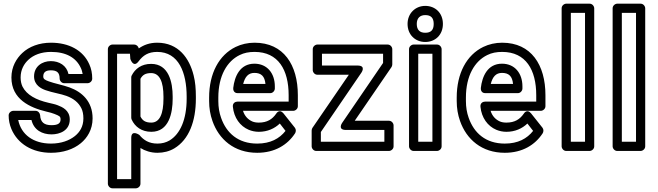

<svg xmlns="http://www.w3.org/2000/svg" viewBox="-20 -795 3577 1043"><path d="M79 -143H151C164 -88 210 -65 260 -65C305 -65 359 -86 359 -146C359 -197 317 -214 294 -223C280 -229 262 -232 242 -237C177 -252 125 -279 102 -325C96 -338 92 -354 92 -374C92 -417 111 -449 135 -471C162 -496 203 -513 257 -513C340 -513 394 -481 419 -426C424 -416 427 -404 429 -393H352C342 -439 302 -463 256 -463C210 -463 165 -435 165 -380C165 -332 205 -313 228 -305C264 -292 312 -285 341 -274C379 -260 406 -239 422 -207C429 -193 433 -175 433 -152C433 -107 413 -77 387 -56C357 -32 313 -15 257 -15C161 -15 95 -64 79 -143ZM260 -115C220 -115 200 -131 198 -169C197 -181 187 -193 173 -193H52C41 -193 27 -183 27 -168C27 -143 32 -118 42 -94C76 -14 155 35 257 35C323 35 379 16 419 -17C453 -45 483 -90 483 -152C483 -245 424 -296 358 -320C322 -333 274 -342 245 -353C223 -361 215 -366 215 -380C215 -401 227 -413 256 -413C290 -413 304 -400 304 -368C304 -357 314 -343 329 -343H456C467 -343 481 -353 481 -368C481 -396 476 -422 465 -446C431 -523 353 -563 257 -563C193 -563 138 -542 101 -507C70 -478 42 -433 42 -374C42 -255 144 -210 231 -189C251 -185 265 -180 276 -176C303 -165 309 -163 309 -146C309 -126 296 -115 260 -115Z M994 -270V-259C994 -146 959 -67 901 -32C882 -21 861 -15 835 -15C789 -15 760 -34 737 -62C737 -62 693 -93 693 -46V178H616V-503H686L688 -475C688 -475 704 -423 733 -462C757 -494 785 -513 834 -513C951 -513 994 -400 994 -270ZM734 -532C731 -544 721 -553 709 -553H591C580 -553 566 -543 566 -528V203C566 214 576 228 591 228H718C729 228 743 218 743 203V9C767 24 799 35 835 35C869 35 900 27 927 11C1007 -37 1044 -137 1044 -259V-270C1044 -312 1041 -350 1032 -385C1009 -479 949 -563 834 -563C793 -563 761 -551 734 -532ZM802 -79C898 -79 918 -181 918 -259V-270C918 -348 897 -448 801 -448C749 -448 714 -422 695 -384C693 -381 693 -376 693 -373V-156C693 -152 694 -149 695 -146C713 -106 750 -79 802 -79ZM802 -129C770 -129 754 -140 743 -162V-367C754 -387 769 -398 801 -398C847 -398 868 -351 868 -270V-259C868 -178 848 -129 802 -129Z M1548 -278V-243H1270C1259 -243 1243 -236 1245 -215C1251 -155 1284 -110 1331 -90C1348 -83 1366 -79 1386 -79C1433 -79 1472 -97 1500 -124L1531 -84C1498 -42 1449 -15 1377 -15C1274 -15 1210 -72 1181 -155C1171 -183 1166 -213 1166 -246V-265C1166 -384 1214 -463 1282 -496C1306 -508 1332 -513 1363 -513C1492 -513 1548 -415 1548 -278ZM1363 -563C1326 -563 1291 -555 1260 -540C1170 -496 1116 -397 1116 -265V-246C1116 -208 1122 -172 1134 -138C1169 -38 1252 35 1377 35C1473 35 1542 -8 1583 -71C1588 -79 1589 -92 1582 -101L1520 -179C1498 -206 1481 -179 1480 -177C1459 -147 1431 -129 1386 -129C1372 -129 1361 -131 1351 -135C1328 -145 1309 -164 1300 -193H1573C1584 -193 1598 -203 1598 -218V-278C1598 -442 1521 -563 1363 -563ZM1473 -326C1473 -396 1432 -449 1362 -449C1283 -449 1254 -379 1247 -317C1246 -307 1250 -289 1271 -289H1448C1463 -289 1473 -303 1473 -314ZM1422 -339H1301C1311 -378 1329 -399 1362 -399C1399 -399 1418 -381 1422 -339Z M1860 -89H2068V-25H1723V-78L1943 -400C1943 -400 1971 -439 1922 -439H1729V-503H2061V-453L1839 -128C1839 -128 1811 -89 1860 -89ZM1907 -139 2107 -431C2109 -434 2111 -440 2111 -445V-528C2111 -539 2101 -553 2086 -553H1704C1693 -553 1679 -543 1679 -528V-414C1679 -403 1689 -389 1704 -389H1875L1677 -100C1675 -97 1673 -91 1673 -86V0C1673 11 1683 25 1698 25H2093C2104 25 2118 15 2118 0V-114C2118 -125 2108 -139 2093 -139Z M2329 -25H2252V-503H2329ZM2354 25C2365 25 2379 15 2379 0V-528C2379 -539 2369 -553 2354 -553H2227C2216 -553 2202 -543 2202 -528V0C2202 11 2212 25 2227 25ZM2290 -617C2261 -617 2244 -632 2244 -665C2244 -697 2262 -713 2290 -713C2320 -713 2336 -699 2336 -665C2336 -631 2320 -617 2290 -617ZM2290 -567C2345 -567 2386 -606 2386 -665C2386 -724 2345 -763 2290 -763C2236 -763 2194 -722 2194 -665C2194 -606 2236 -567 2290 -567Z M2893 -278V-243H2615C2604 -243 2588 -236 2590 -215C2596 -155 2629 -110 2676 -90C2693 -83 2711 -79 2731 -79C2778 -79 2817 -97 2845 -124L2876 -84C2843 -42 2794 -15 2722 -15C2619 -15 2555 -72 2526 -155C2516 -183 2511 -213 2511 -246V-265C2511 -384 2559 -463 2627 -496C2651 -508 2677 -513 2708 -513C2837 -513 2893 -415 2893 -278ZM2708 -563C2671 -563 2636 -555 2605 -540C2515 -496 2461 -397 2461 -265V-246C2461 -208 2467 -172 2479 -138C2514 -38 2597 35 2722 35C2818 35 2887 -8 2928 -71C2933 -79 2934 -92 2927 -101L2865 -179C2843 -206 2826 -179 2825 -177C2804 -147 2776 -129 2731 -129C2717 -129 2706 -131 2696 -135C2673 -145 2654 -164 2645 -193H2918C2929 -193 2943 -203 2943 -218V-278C2943 -442 2866 -563 2708 -563ZM2818 -326C2818 -396 2777 -449 2707 -449C2628 -449 2599 -379 2592 -317C2591 -307 2595 -289 2616 -289H2793C2808 -289 2818 -303 2818 -314ZM2767 -339H2646C2656 -378 2674 -399 2707 -399C2744 -399 2763 -381 2767 -339Z M3158 -25H3081V-725H3158ZM3183 25C3194 25 3208 15 3208 0V-750C3208 -761 3198 -775 3183 -775H3056C3045 -775 3031 -765 3031 -750V0C3031 11 3041 25 3056 25Z M3435 -25H3358V-725H3435ZM3460 25C3471 25 3485 15 3485 0V-750C3485 -761 3475 -775 3460 -775H3333C3322 -775 3308 -765 3308 -750V0C3308 11 3318 25 3333 25Z"/></svg>

Font: Asimov
Style: NarOu
Weight: 500
Designer: Google
Version: Version 2.000980; 2014